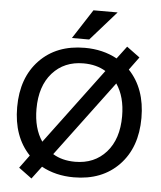

<svg xmlns="http://www.w3.org/2000/svg" viewBox="-64 -1015 931 1108"><g transform="rotate(5 402.0 -461.0)"><path d="M432 -960H572L422 -790H322ZM215 -35 160 38 84 -18 139 -93Q42 -195 42 -365Q42 -536 140 -638Q238 -740 402 -740Q507 -740 589 -695L644 -768L720 -712L665 -637Q762 -535 762 -365Q762 -194 664 -92Q566 10 402 10Q297 10 215 -35ZM273 -113Q327 -80 402 -80Q514 -80 582 -156.5Q650 -233 650 -365Q650 -478 600 -551ZM204 -179 531 -617Q477 -650 402 -650Q290 -650 222 -573.5Q154 -497 154 -365Q154 -252 204 -179Z"/></g></svg>

Font: M PLUS 1p Medium
Style: Regular
Weight: 500
Version: Version 1.062